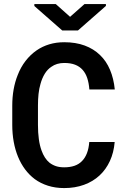

<svg xmlns="http://www.w3.org/2000/svg" viewBox="-20 -933 640 963"><path d="M555.2 -220.7H427.7Q425.3 -188.5 416 -164.6Q406.7 -140.6 391.1 -125Q375.5 -108.9 353 -101.3Q330.6 -93.8 301.8 -93.8Q278.8 -93.8 261 -99.6Q243.2 -105.5 228.5 -116.7Q215.3 -127.4 205.3 -143.1Q195.3 -158.7 188.5 -177.7Q179.2 -203.1 174.8 -235.4Q170.4 -267.6 170.4 -306.6V-404.3Q170.4 -434.6 173.3 -461.9Q176.3 -489.3 183.1 -512.2Q190.9 -541 204.6 -563.2Q218.3 -585.4 237.8 -598.1Q250.5 -607.4 266.8 -612.3Q283.2 -617.2 302.2 -617.2Q334 -617.2 356.7 -608.4Q379.4 -599.6 394.5 -582.5Q409.7 -565.4 417.7 -540.8Q425.8 -516.1 428.2 -484.4H555.7Q550.3 -539.1 531.7 -583Q513.2 -627 481.4 -657.2Q449.7 -688 404.8 -704.6Q359.9 -721.2 302.2 -721.2Q261.7 -721.2 227.1 -710.7Q192.4 -700.2 164.1 -680.7Q132.3 -658.7 108.2 -627.4Q84 -596.2 68.8 -556.6Q55.2 -522.9 48.3 -484.1Q41.5 -445.3 41.5 -403.3V-306.6Q41.5 -262.2 48.8 -221.7Q56.2 -181.2 70.3 -147Q84.5 -112.3 105.7 -83.7Q127 -55.2 154.3 -34.7Q183.6 -13.2 220.7 -1.5Q257.8 10.3 301.8 10.3Q356.4 10.3 401.4 -6.1Q446.3 -22.5 479 -52.7Q511.7 -83 531.2 -125.5Q550.8 -168 555.2 -220.7ZM331.5 -848.6 259.8 -912.6H152.3V-902.8L292 -780.3H371.1L511.2 -903.3V-912.6H403.8Z"/></svg>

Font: Roboto Mono SemiBold
Style: Regular
Weight: 600
Monospace: yes
Designer: Google
Version: Version 3.000